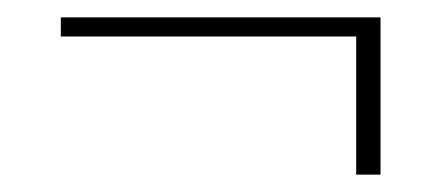

<svg xmlns="http://www.w3.org/2000/svg" viewBox="-20 -328 508 221"><path d="M390 -127V-286H50V-308H418V-127Z"/></svg>

Font: Rokkitt Thin
Style: Regular
Weight: 250
Version: Version 3.103